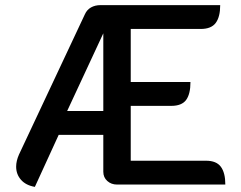

<svg xmlns="http://www.w3.org/2000/svg" viewBox="-20 -720 942 749"><path d="M311 -664Q319 -682 335 -691Q351 -700 372 -700H839Q839 -654 821.5 -630.5Q804 -607 763 -607H490V-400H723Q723 -353 706 -330Q689 -307 648 -307H490V-93H784Q824 -93 841.5 -69.5Q859 -46 859 0H437Q414 0 398.5 -14Q383 -28 383 -50V-194H209L116 9Q81 3 62 -18.5Q43 -40 43 -70Q43 -92 54 -117ZM383 -287V-590L242 -287Z"/></svg>

Font: K2D Medium
Style: Regular
Weight: 500
Designer: Katatrad Aksorn Co.,Ltd.
Foundry: Cadson Demak Co.,Ltd.
Version: Version 1.000; ttfautohint (v1.6)